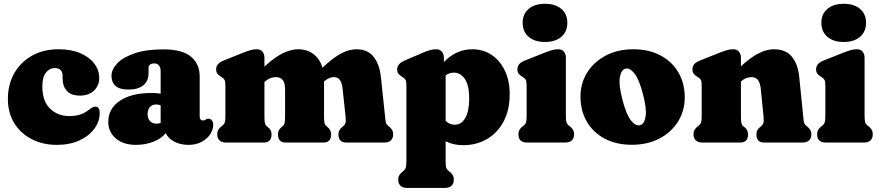

<svg xmlns="http://www.w3.org/2000/svg" viewBox="-20 -732 4514 986"><path d="M489.5 -331.5Q489.5 -291.5 462.2 -266.2Q435 -241 390 -241Q345.5 -241 323.5 -265.2Q301.5 -289.5 301.5 -327V-342Q301.5 -382.5 260.5 -382.5Q235 -382.5 216.2 -359.5Q197.5 -336.5 197.5 -288Q197.5 -212 237.2 -174Q277 -136 334.5 -136Q366 -136 388.8 -142.8Q411.5 -149.5 433.5 -166Q448 -177 455.5 -180.8Q463 -184.5 470 -184.5Q492 -183.5 492 -152Q492 -108.5 464.5 -71Q437 -33.5 387.5 -10.8Q338 12 271.5 12Q200.5 12 143.5 -17Q86.5 -46 53.5 -99Q20.5 -152 20.5 -224Q20.5 -296.5 52.2 -354Q84 -411.5 142.8 -445.2Q201.5 -479 281.5 -479Q345.5 -479 392.2 -459Q439 -439 464.2 -405.5Q489.5 -372 489.5 -331.5Z M536 -106Q536 -175 596 -214.8Q656 -254.5 758 -254.5Q784.5 -254.5 805 -251V-367Q805 -385 796.2 -395.8Q787.5 -406.5 771.5 -406.5Q760 -406.5 751.5 -400.8Q743 -395 743 -385V-357.5Q743 -316 716 -294Q689 -272 639.5 -272Q594.5 -272 573.5 -290.8Q552.5 -309.5 552.5 -342.5Q552.5 -375.5 582 -406.5Q611.5 -437.5 670.8 -458Q730 -478.5 819.5 -478.5Q915.5 -478.5 960.5 -441.2Q1005.5 -404 1005.5 -339V-132.5Q1005.5 -125.5 1009.2 -119.5Q1013 -113.5 1022.5 -113.5Q1028 -113.5 1031.2 -115Q1034.5 -116.5 1037.5 -118.5Q1040 -120 1043 -121.2Q1046 -122.5 1050 -122.5Q1062 -122.5 1068.5 -113.2Q1075 -104 1075 -91Q1075 -66.5 1059.5 -42.8Q1044 -19 1015.5 -3.5Q987 12 948 12Q906.5 12 875.2 -4.5Q844 -21 831 -48.5Q808 -19.5 766.5 -3.8Q725 12 678.5 12Q612.5 12 574.2 -21.5Q536 -55 536 -106ZM738 -146.5Q738 -123.5 750.2 -110.2Q762.5 -97 784 -97Q795 -97 805 -100.5V-191Q794.5 -195.5 781 -195.5Q761.5 -195.5 749.8 -182Q738 -168.5 738 -146.5Z M1338 -435.5V-390Q1391.5 -439 1433.2 -459Q1475 -479 1511 -479Q1558 -479 1590.5 -453.8Q1623 -428.5 1636 -384.5Q1691 -436 1732 -457.5Q1773 -479 1810 -479Q1868.5 -479 1898.8 -440.2Q1929 -401.5 1936 -337.5L1957 -138Q1959.5 -113 1961.5 -103.8Q1963.5 -94.5 1969.5 -89.5L1975.5 -84.5Q1986.5 -75.5 1992.8 -66Q1999 -56.5 1999 -42Q1999 -22 1987 -11Q1975 0 1954.5 0H1758Q1718 0 1718 -42Q1718 -64 1736 -78.5L1743 -84.5Q1750 -89.5 1753.8 -99.5Q1757.5 -109.5 1754.5 -135.5L1739.5 -274.5Q1736.5 -305 1726 -320.5Q1715.5 -336 1694 -336Q1669.5 -336 1644 -313.5V-138Q1644 -110.5 1646.5 -100.2Q1649 -90 1656 -84.5L1663 -78.5Q1680.5 -64.5 1680.5 -42Q1680.5 0 1641 0H1447Q1407.5 0 1407.5 -42Q1407.5 -64.5 1425 -78.5L1432 -84.5Q1439 -89.5 1441.5 -100Q1444 -110.5 1444 -138V-275Q1444 -336 1397 -336Q1382.5 -336 1368 -330.5Q1353.5 -325 1339.5 -312.5L1338 -311V-138Q1338 -110.5 1340.5 -100Q1343 -89.5 1349.5 -84.5L1356.5 -78.5Q1374.5 -64.5 1374.5 -42Q1374.5 0 1334.5 0H1140Q1119.5 0 1107.5 -11Q1095.5 -22 1095.5 -42Q1095.5 -56.5 1101.5 -66.2Q1107.5 -76 1119 -84.5L1125 -89.5Q1131.5 -94.5 1134.5 -103.8Q1137.5 -113 1137.5 -138V-292.5Q1137.5 -313.5 1133 -321.8Q1128.5 -330 1119.5 -335L1113.5 -339Q1102 -346 1096 -354.2Q1090 -362.5 1090 -376Q1090 -391 1099 -402Q1108 -413 1129.5 -421.5L1226.5 -460.5Q1252 -470.5 1267.5 -474.8Q1283 -479 1299 -479Q1317.5 -479 1327.8 -466.8Q1338 -454.5 1338 -435.5Z M2259.5 -435.5V-413.5Q2290 -445 2326.2 -462Q2362.5 -479 2406 -479Q2461.5 -479 2504.8 -450Q2548 -421 2572.8 -369.2Q2597.5 -317.5 2597.5 -248.5Q2597.5 -168 2566.8 -109.2Q2536 -50.5 2482 -18.5Q2428 13.5 2358.5 13.5Q2307.5 13.5 2268.5 -6.5V95Q2268.5 120 2271.8 129.2Q2275 138.5 2281.5 143.5L2287.5 148.5Q2298.5 157 2304.5 166.8Q2310.5 176.5 2310.5 191Q2310.5 210.5 2298.8 221.8Q2287 233 2266.5 233H2069.5Q2049 233 2037 222Q2025 211 2025 191Q2025 176.5 2031.2 166.8Q2037.5 157 2048.5 148.5L2054.5 143.5Q2060.5 138.5 2063.8 129.2Q2067 120 2067 95V-292.5Q2067 -313.5 2062.5 -321.8Q2058 -330 2049 -335L2043 -339Q2031.5 -346 2025.5 -354.2Q2019.5 -362.5 2019.5 -376Q2019.5 -404.5 2059 -421.5L2146 -459Q2171 -470 2187.5 -474.5Q2204 -479 2220 -479Q2238.5 -479 2249 -466.8Q2259.5 -454.5 2259.5 -435.5ZM2310.5 -359Q2287 -359 2268.5 -344.5V-111Q2280 -100.5 2291.8 -96Q2303.5 -91.5 2316.5 -91.5Q2349 -91.5 2369.2 -125.8Q2389.5 -160 2389.5 -225.5Q2389.5 -294.5 2367 -326.8Q2344.5 -359 2310.5 -359Z M2779 -516.5Q2725.5 -516.5 2694.8 -543Q2664 -569.5 2664 -615Q2664 -660 2694.8 -686.2Q2725.5 -712.5 2779 -712.5Q2832 -712.5 2862.8 -686.2Q2893.5 -660 2893.5 -615Q2893.5 -569.5 2862.8 -543Q2832 -516.5 2779 -516.5ZM2886 -435.5V-138Q2886 -113 2889.2 -103.8Q2892.5 -94.5 2898.5 -89.5L2905 -84.5Q2916 -76.5 2922 -66.5Q2928 -56.5 2928 -42Q2928 -22 2916.2 -11Q2904.5 0 2883.5 0H2687Q2642.5 0 2642.5 -42Q2642.5 -56.5 2648.5 -66.5Q2654.5 -76.5 2666 -84.5L2672 -89.5Q2678 -94.5 2681.2 -103.8Q2684.5 -113 2684.5 -138V-292.5Q2684.5 -313.5 2680 -321.8Q2675.5 -330 2666.5 -335L2660.5 -339Q2649 -346 2643 -354.2Q2637 -362.5 2637 -376Q2637 -391 2646 -402Q2655 -413 2676.5 -421.5L2774.5 -460.5Q2800 -470.5 2815.5 -474.8Q2831 -479 2847 -479Q2865.5 -479 2875.8 -466.8Q2886 -454.5 2886 -435.5Z M3232.5 -479Q3312.5 -479 3371.8 -447.5Q3431 -416 3463.8 -360.2Q3496.5 -304.5 3496.5 -231.5Q3496.5 -163.5 3462.5 -108.5Q3428.5 -53.5 3367.2 -21Q3306 11.5 3225 11.5Q3145 11.5 3085.8 -19.8Q3026.5 -51 2993.8 -107Q2961 -163 2961 -237Q2961 -304 2995 -358.8Q3029 -413.5 3090 -446.2Q3151 -479 3232.5 -479ZM3267.5 -89Q3289.5 -95 3295.5 -134.5Q3301.5 -174 3282 -248Q3262.5 -324.5 3238 -355Q3213.5 -385.5 3191 -379Q3170 -373.5 3163.2 -335Q3156.5 -296.5 3176.5 -220Q3196 -143.5 3220.5 -113.2Q3245 -83 3267.5 -89Z M3785 -435.5V-392Q3837.5 -439.5 3877.8 -459.2Q3918 -479 3955 -479Q4015.5 -479 4047 -440.2Q4078.5 -401.5 4084.5 -336L4104.5 -138Q4106.5 -113 4108.8 -103.8Q4111 -94.5 4117 -89.5L4123 -84.5Q4134 -75.5 4140.2 -66Q4146.5 -56.5 4146.5 -42Q4146.5 -22 4134.8 -11Q4123 0 4102 0H3904Q3864.5 0 3864.5 -42Q3864.5 -65 3882.5 -78.5L3889.5 -84.5Q3896.5 -89.5 3900 -99.5Q3903.5 -109.5 3901 -135.5L3887 -274.5Q3884 -305 3872.8 -320.5Q3861.5 -336 3838 -336Q3825 -336 3811.8 -330.8Q3798.5 -325.5 3785 -313.5V-138Q3785 -110.5 3787.5 -100Q3790 -89.5 3796.5 -84.5L3804 -78.5Q3821.5 -64.5 3821.5 -42Q3821.5 0 3781.5 0H3586Q3565.5 0 3553.5 -11Q3541.5 -22 3541.5 -42Q3541.5 -56.5 3547.5 -66.2Q3553.5 -76 3565 -84.5L3571 -89.5Q3577.5 -94.5 3580.5 -103.8Q3583.5 -113 3583.5 -138V-292.5Q3583.5 -313.5 3579 -321.8Q3574.5 -330 3565.5 -335L3559.5 -339Q3548 -346 3542 -354.2Q3536 -362.5 3536 -376Q3536 -391 3545 -402Q3554 -413 3575.5 -421.5L3673.5 -460.5Q3699 -470.5 3714.5 -474.8Q3730 -479 3746 -479Q3764.5 -479 3774.8 -466.8Q3785 -454.5 3785 -435.5Z M4313 -516.5Q4259.5 -516.5 4228.8 -543Q4198 -569.5 4198 -615Q4198 -660 4228.8 -686.2Q4259.5 -712.5 4313 -712.5Q4366 -712.5 4396.8 -686.2Q4427.5 -660 4427.5 -615Q4427.5 -569.5 4396.8 -543Q4366 -516.5 4313 -516.5ZM4420 -435.5V-138Q4420 -113 4423.2 -103.8Q4426.5 -94.5 4432.5 -89.5L4439 -84.5Q4450 -76.5 4456 -66.5Q4462 -56.5 4462 -42Q4462 -22 4450.2 -11Q4438.5 0 4417.5 0H4221Q4176.5 0 4176.5 -42Q4176.5 -56.5 4182.5 -66.5Q4188.5 -76.5 4200 -84.5L4206 -89.5Q4212 -94.5 4215.2 -103.8Q4218.5 -113 4218.5 -138V-292.5Q4218.5 -313.5 4214 -321.8Q4209.5 -330 4200.5 -335L4194.5 -339Q4183 -346 4177 -354.2Q4171 -362.5 4171 -376Q4171 -391 4180 -402Q4189 -413 4210.5 -421.5L4308.5 -460.5Q4334 -470.5 4349.5 -474.8Q4365 -479 4381 -479Q4399.5 -479 4409.8 -466.8Q4420 -454.5 4420 -435.5Z"/></svg>

Font: Fraunces 72pt S100 Black
Style: Regular
Weight: 900
Version: Version 1.000; ttfautohint (v1.8.3)